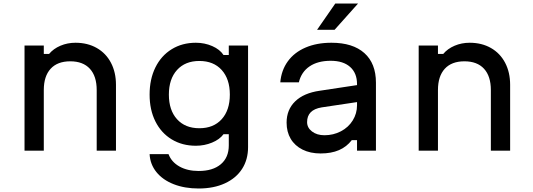

<svg xmlns="http://www.w3.org/2000/svg" viewBox="-20 -860 3040 1096"><path d="M120 -600H230V-552H260Q285 -582 325 -599Q365 -616 411 -616Q480 -616 532.5 -586Q585 -556 613.5 -501.5Q642 -447 642 -376V0H532V-346Q532 -425 493 -467.5Q454 -510 381 -510Q308 -510 269 -467.5Q230 -425 230 -346V0H120Z M1114 216Q1034 216 971.5 191.5Q909 167 873 122.5Q837 78 834 20H942Q959 65 1004.5 90.5Q1050 116 1114 116Q1195 116 1240.5 77.5Q1286 39 1286 -30V-94H1256Q1234 -64 1190.5 -46Q1147 -28 1098 -28Q1020 -28 960 -64.5Q900 -101 867 -167Q834 -233 834 -320Q834 -408 867 -475Q900 -542 960 -579Q1020 -616 1098 -616Q1148 -616 1191.5 -597Q1235 -578 1256 -546H1286V-600H1396V-20Q1396 51 1362 104Q1328 157 1264 186.5Q1200 216 1114 216ZM1118 -128Q1199 -128 1245.5 -179.5Q1292 -231 1292 -320Q1292 -409 1245.5 -460.5Q1199 -512 1118 -512Q1037 -512 990.5 -460.5Q944 -409 944 -320Q944 -231 990.5 -179.5Q1037 -128 1118 -128Z M2030 -279 1816 -247Q1774 -240 1753.5 -219Q1733 -198 1733 -163Q1733 -131 1761 -109.5Q1789 -88 1832 -88Q1883 -88 1926 -110.5Q1969 -133 1993.5 -172.5Q2018 -212 2018 -259V-380Q2018 -443 1978.5 -478Q1939 -513 1868 -513Q1794 -513 1747 -481Q1700 -449 1686 -390H1580Q1586 -459 1623 -510Q1660 -561 1724 -588.5Q1788 -616 1872 -616Q1994 -616 2060 -557Q2126 -498 2126 -388V0H2018V-60H1988Q1959 -22 1915 -3Q1871 16 1810 16Q1751 16 1707 -6Q1663 -28 1639.5 -67.5Q1616 -107 1616 -160Q1616 -234 1665 -281.5Q1714 -329 1805 -342L2030 -376ZM1894 -840H2024L1890 -690H1790Z M2370 -600H2480V-552H2510Q2535 -582 2575 -599Q2615 -616 2661 -616Q2730 -616 2782.5 -586Q2835 -556 2863.5 -501.5Q2892 -447 2892 -376V0H2782V-346Q2782 -425 2743 -467.5Q2704 -510 2631 -510Q2558 -510 2519 -467.5Q2480 -425 2480 -346V0H2370Z"/></svg>

Font: Martian Mono Custom sWd Rg
Style: Regular
Weight: 400
Width: 6
Monospace: yes
Designer: Alex Havermale
Foundry: Evil Martians
Version: Version 1.000